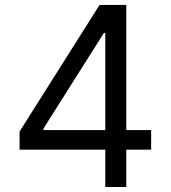

<svg xmlns="http://www.w3.org/2000/svg" viewBox="-20 -747 682 767"><path d="M58.2 -221.6 377.8 -727.3H484.4V-227.3H583.8V-149.1H484.4V0H400.6V-149.1H58.2ZM400.6 -615.1H394.9L153.4 -233V-227.3H400.6Z"/></svg>

Font: Interop
Style: Regular
Weight: 400
Designer: Rasmus Andersson, Google, Jang Haemin
Foundry: jhaemin
Version: Version 1.008